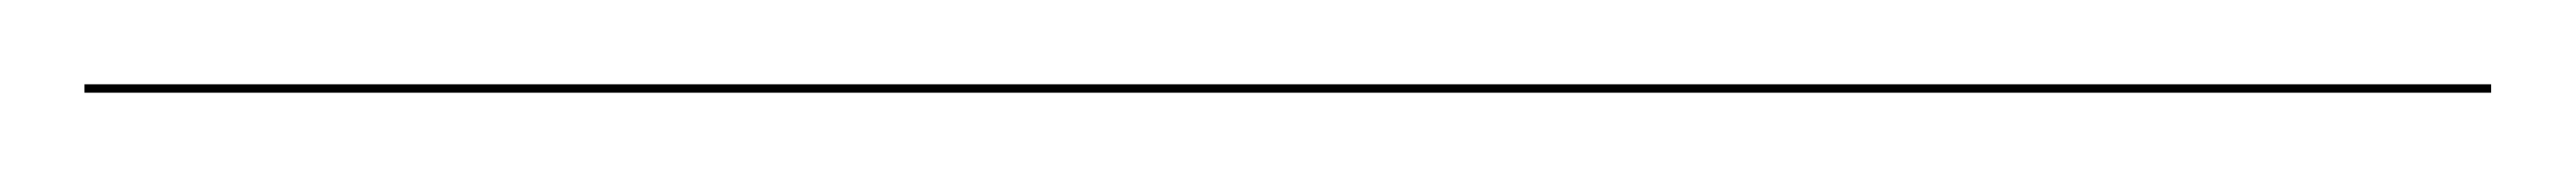

<svg xmlns="http://www.w3.org/2000/svg" viewBox="-25 129 610 42"><path d="M-5 149H565V151H-5Z"/></svg>

Font: Bodoni* 96
Style: Bold Italic
Weight: 700
Italic angle: -13°
Version: Version 2.2